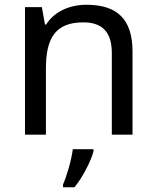

<svg xmlns="http://www.w3.org/2000/svg" viewBox="-20 -566 658 807"><path d="M343 -546C275 -546 209 -519 174 -463H169L156 -536H85V0H173V-278C173 -403 211 -472 330 -472C412 -472 450 -429 450 -343V0H537V-349C537 -487 471 -546 343 -546ZM373 70V61H286C281 104 260 176 245 209V221H293C329 178 364 106 373 70Z"/></svg>

Font: Noto Sans Elbasan
Style: Regular
Weight: 400
Designer: Monotype Design Team
Foundry: Monotype Imaging Inc.
Version: Version 2.004